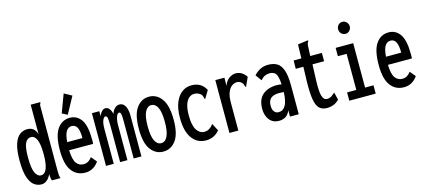

<svg xmlns="http://www.w3.org/2000/svg" viewBox="-55 -1153 3610 1629"><g transform="rotate(-15 1750.0 -338.0)"><path d="M154 10Q119 10 90 -11.5Q61 -33 43 -86Q25 -139 25 -233Q25 -325 42.5 -377.5Q60 -430 89.5 -452Q119 -474 156 -474Q220 -474 239 -407V-667H323V-659Q318 -653 316 -645.5Q314 -638 315 -622L314 -69Q314 -51 315 -34Q316 -17 322 0H247Q238 -24 238 -57Q224 -26 202 -8Q180 10 154 10ZM169 -65Q237 -65 237 -232Q237 -319 219.5 -360Q202 -401 170 -401Q136 -401 118.5 -365.5Q101 -330 101 -242Q101 -142 120.5 -103.5Q140 -65 169 -65Z M539 10Q465 10 421.5 -47Q378 -104 378 -228Q378 -356 419.5 -415Q461 -474 530 -474Q592 -474 629 -421.5Q666 -369 666 -245Q666 -235 666 -226.5Q666 -218 665 -209H454Q457 -126 480.5 -94.5Q504 -63 542 -63Q567 -63 585 -74Q603 -85 617 -105L658 -56Q637 -25 607 -7.5Q577 10 539 10ZM456 -280H590Q590 -343 575 -372.5Q560 -402 527 -402Q498 -402 479.5 -374.5Q461 -347 456 -280ZM521 -503 474 -527 534 -687 601 -650Z M722 0V-463H787V-420Q797 -445 811.5 -459.5Q826 -474 843 -474Q863 -474 877 -456.5Q891 -439 897 -409Q906 -439 924.5 -456.5Q943 -474 966 -474Q1000 -474 1017 -440.5Q1034 -407 1033 -349V0H965V-327Q965 -379 960.5 -393.5Q956 -408 946 -408Q930 -408 920 -378Q910 -348 910 -306V0H846V-322Q846 -373 841.5 -390Q837 -407 824 -407Q812 -407 801 -382Q790 -357 790 -309V0Z M1225 9Q1158 9 1115 -48.5Q1072 -106 1072 -230Q1072 -356 1115 -414.5Q1158 -473 1225 -473Q1292 -473 1335 -414.5Q1378 -356 1378 -230Q1378 -106 1335 -48.5Q1292 9 1225 9ZM1225 -65Q1261 -65 1281 -106Q1301 -147 1301 -231Q1301 -318 1281 -358.5Q1261 -399 1225 -399Q1191 -399 1170.5 -358.5Q1150 -318 1150 -231Q1150 -147 1170 -106Q1190 -65 1225 -65Z M1600 11Q1523 11 1478 -50.5Q1433 -112 1433 -230Q1433 -312 1455.5 -366Q1478 -420 1515 -446.5Q1552 -473 1597 -473Q1685 -473 1723 -399L1687 -340L1682 -331L1676 -335Q1674 -343 1672.5 -352Q1671 -361 1662 -373Q1638 -397 1600 -397Q1578 -397 1557.5 -381Q1537 -365 1524 -329Q1511 -293 1511 -231Q1511 -142 1537.5 -102.5Q1564 -63 1604 -63Q1651 -63 1684 -111L1718 -46Q1696 -17 1665 -3Q1634 11 1600 11Z M1806 -463H1886L1885 -391Q1899 -432 1928 -453Q1957 -474 1987 -474Q2017 -473 2039.5 -459Q2062 -445 2079 -419L2048 -351L2044 -341L2037 -344Q2034 -352 2031.5 -361.5Q2029 -371 2018 -383Q1998 -399 1978 -399Q1956 -399 1934.5 -384.5Q1913 -370 1898.5 -336Q1884 -302 1884 -245V1H1806Z M2241 11Q2187 11 2157 -27Q2127 -65 2127 -123Q2127 -207 2174 -247Q2221 -287 2299 -287Q2316 -287 2340 -283Q2336 -354 2318.5 -377Q2301 -400 2265 -400Q2242 -400 2223 -391Q2204 -382 2185 -360L2146 -414Q2171 -442 2202 -457.5Q2233 -473 2272 -473Q2317 -473 2349 -454.5Q2381 -436 2398 -387.5Q2415 -339 2415 -250V0H2338V-55Q2321 -16 2295.5 -2.5Q2270 11 2241 11ZM2203 -131Q2203 -97 2217.5 -79Q2232 -61 2256 -61Q2295 -61 2316.5 -98Q2338 -135 2341 -215Q2321 -217 2301 -217Q2252 -217 2227.5 -196.5Q2203 -176 2203 -131Z M2662 11Q2620 11 2595.5 -12Q2571 -35 2561 -91Q2551 -147 2553 -246L2557 -379H2490L2491 -452H2559L2562 -574L2643 -585L2653 -586L2654 -579Q2649 -572 2645.5 -564.5Q2642 -557 2641 -540L2637 -452H2739V-379H2637L2632 -243Q2628 -140 2640.5 -101.5Q2653 -63 2681 -63Q2703 -63 2720.5 -74.5Q2738 -86 2753 -100L2769 -33Q2745 -9 2718 1Q2691 11 2662 11Z M2859 0V-73H2940V-390H2863V-463H3017V-73H3091V0ZM2975 -556Q2954 -556 2939 -571.5Q2924 -587 2924 -609Q2924 -631 2938.5 -646.5Q2953 -662 2975 -662Q2996 -662 3011 -646Q3026 -630 3026 -609Q3026 -587 3011 -571.5Q2996 -556 2975 -556Z M3339 10Q3265 10 3221.5 -47Q3178 -104 3178 -228Q3178 -356 3219.5 -415Q3261 -474 3330 -474Q3392 -474 3429 -421.5Q3466 -369 3466 -245Q3466 -235 3466 -226.5Q3466 -218 3465 -209H3254Q3257 -126 3280.5 -94.5Q3304 -63 3342 -63Q3367 -63 3385 -74Q3403 -85 3417 -105L3458 -56Q3437 -25 3407 -7.5Q3377 10 3339 10ZM3256 -280H3390Q3390 -343 3375 -372.5Q3360 -402 3327 -402Q3298 -402 3279.5 -374.5Q3261 -347 3256 -280Z"/></g></svg>

Font: Inconsolata ExtraCondensed SemiBold
Style: Regular
Weight: 600
Width: 2
Monospace: yes
Designer: Raph Levien, Cyreal, Brenton Simpson
Foundry: Raph Levien, Cyreal, Google
Version: Version 3.001; ttfautohint (v1.8.2.53-6de2)